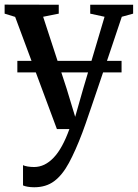

<svg xmlns="http://www.w3.org/2000/svg" viewBox="-22 -558 596 830"><path d="M126 251.5Q110.5 251.5 97.5 249.2Q84.5 247 77.5 243.5V156Q84 159.5 97.8 161.8Q111.5 164 125.5 164Q148.5 164 169.8 153.8Q191 143.5 210.2 123.2Q229.5 103 246.2 72.2Q263 41.5 278 0H224L43.5 -485L-2 -499V-538L232 -537.5V-499L164.5 -485.5L266 -175L303 -53L337.5 -174L430 -485.5L368 -499V-537.5H553.5V-499L504.5 -485.5Q478 -406 454 -335Q430 -264 409.8 -204.2Q389.5 -144.5 374 -98.8Q358.5 -53 348.2 -23.8Q338 5.5 334 15.5Q304.5 93.5 276 146.2Q247.5 199 212.2 225.2Q177 251.5 126 251.5ZM503.5 -295V-245H53V-295Z"/></svg>

Font: Merriweather 60pt Medium
Style: Regular
Weight: 500
Version: Version 2.100